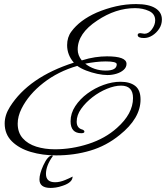

<svg xmlns="http://www.w3.org/2000/svg" viewBox="-20 -684 816 944"><path d="M256 80Q189 80 131.5 63Q74 46 38.5 11Q3 -24 3 -77Q3 -118 29 -159Q121 -305 343 -376Q310 -414 310 -462Q310 -501 331 -529Q372 -585 455 -622Q502 -642 550.5 -653Q599 -664 649 -664Q711 -664 743.5 -644Q776 -624 776 -588Q776 -563 762.5 -542.5Q749 -522 729 -509.5Q709 -497 688 -497Q657 -497 657 -512Q657 -521 670 -521Q674 -521 680.5 -519.5Q687 -518 690 -518Q711 -518 727 -540Q743 -562 743 -584Q743 -616 712.5 -630Q682 -644 644 -644Q549 -644 458 -583Q362 -520 362 -441Q362 -412 382 -387Q417 -398 447.5 -402.5Q478 -407 506 -407Q602 -407 602 -370Q602 -353 588 -340.5Q574 -328 552.5 -321.5Q531 -315 509 -315Q486 -315 458 -321Q430 -327 404 -337Q378 -347 360 -360Q266 -333 193.5 -276.5Q121 -220 86 -150Q67 -112 67 -76Q67 -32 92 -4Q117 24 158.5 37Q200 50 250 50Q333 50 415 23.5Q497 -3 555 -55Q634 -125 634 -202Q634 -263 575 -263Q544 -263 506 -247.5Q468 -232 434.5 -206Q401 -180 379 -149Q357 -118 357 -86Q357 -54 385 -47Q395 -43 395 -37Q395 -29 380 -29Q327 -29 327 -88Q327 -127 350 -162Q373 -197 409.5 -224Q446 -251 489 -266.5Q532 -282 572 -282Q619 -282 645 -261.5Q671 -241 671 -195Q671 -102 568 -20Q503 33 424 56.5Q345 80 256 80ZM500 -337Q554 -337 554 -368Q554 -382 500 -382Q476 -382 450.5 -379Q425 -376 399 -371Q442 -337 500 -337ZM337 184Q337 213 289 229Q269 236 254 238Q239 240 229 240Q174 240 174 198Q174 171 193 129Q215 81 237 80L240 83Q206 130 206 171Q206 212 251 212Q274 212 300.5 201Q327 190 337 184Z"/></svg>

Font: Alex Brush
Style: Regular
Weight: 400
Designer: Robert E. Leuschke
Foundry: Robert E. Leuschke
Version: Version 1.111; ttfautohint (v1.8.4.7-5d5b)